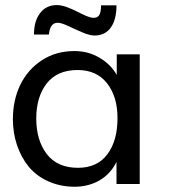

<svg xmlns="http://www.w3.org/2000/svg" viewBox="-20 -711 662 742"><path d="M345.7 -573.7C400.4 -573.7 430.2 -617.7 430.2 -690.4H370.6C370.1 -654.8 362.3 -642.1 341.3 -642.1C308.1 -642.1 250 -691.4 199.2 -691.4C172.4 -691.4 150.9 -681.2 134.8 -660.2C119.1 -639.6 111.3 -612.3 111.3 -577.6H168.9C171.9 -607.9 183.1 -623 203.1 -623C212.4 -623 226.1 -618.7 243.7 -610.4C261.2 -602.1 279.3 -594.2 298.3 -585.9C317.4 -577.6 333.5 -573.7 345.7 -573.7ZM280.8 -62.5C228.5 -62.5 188.5 -80.1 161.1 -115.2C133.8 -150.9 120.1 -196.8 120.1 -252.9C120.1 -309.1 133.8 -354 160.6 -388.7C188 -423.3 227.5 -440.4 279.8 -440.4C329.1 -440.4 367.2 -423.3 394 -388.7C420.9 -354.5 434.1 -309.6 434.1 -254.4C434.1 -195.8 420.9 -148.9 394.5 -114.3C368.7 -79.6 330.6 -62.5 280.8 -62.5ZM268.1 10.7C342.3 10.7 401.4 -25.4 430.2 -85.4V0H520V-501H431.2V-421.4C416 -448.2 394 -470.7 364.7 -487.8C335.9 -504.9 303.7 -513.7 268.1 -513.7C220.2 -513.7 178.2 -502 141.6 -478C68.8 -430.7 29.8 -348.1 29.8 -250.5C29.8 -179.7 51.8 -115.2 90.8 -66.9C130.4 -19.5 193.4 10.7 268.1 10.7Z"/></svg>

Font: Ride
Style: Regular
Weight: 400
Version: Version 3.000